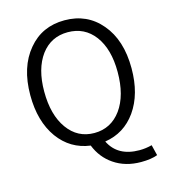

<svg xmlns="http://www.w3.org/2000/svg" viewBox="-132 -849 1001 1134"><g transform="rotate(-15 368.5 -282.0)"><path d="M205 -141Q266 -56 368 -56Q470 -56 532 -141Q593 -226 593 -369Q593 -509 532 -591Q471 -672 368 -672Q266 -672 205 -591Q144 -508 144 -369Q144 -226 205 -141ZM691 166Q652 181 590 181Q494 181 424 133Q358 88 327 10Q206 -6 133 -106Q59 -209 59 -369Q59 -541 146 -644Q230 -745 368 -745Q506 -745 591 -644Q678 -542 678 -369Q678 -211 606 -109Q535 -9 416 9Q466 111 599 111Q637 111 675 101Z"/></g></svg>

Font: Noto Sans CJK KR DemiLight
Style: Regular
Weight: 350
Designer: Ryoko NISHIZUKA à€õÀ (kana & ideographs); Paul D. Hunt (Latin, Greek & Cyrillic); Wenlong ZHANG NG  (bopomofo); Sandoll 
Foundry: Adobe Systems Incorporated
Version: Version 1.004 April 21, 2017